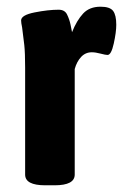

<svg xmlns="http://www.w3.org/2000/svg" viewBox="-20 -551 377 573"><path d="M55 -30V-349Q55 -393 52.5 -416.5Q50 -440 46 -469Q43 -483 43 -490Q43 -506 83.5 -514Q124 -522 155 -522Q173 -522 180 -508Q187 -494 190.5 -477.5Q194 -461 195 -455Q209 -490 228 -510.5Q247 -531 280 -531Q308 -531 317.5 -518.5Q327 -506 327 -477Q327 -455 319.5 -421Q312 -387 301 -387Q295 -387 280 -391Q265 -395 254 -395Q235 -395 222 -381Q209 -367 203 -345V-30Q203 2 143 2H115Q55 2 55 -30Z"/></svg>

Font: Asap Condensed
Style: Bold
Weight: 700
Designer: Pablo Cosgaya
Foundry: Omnibus-Type
Version: Version 1.010; ttfautohint (v1.8)